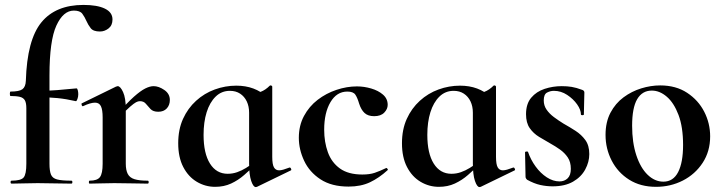

<svg xmlns="http://www.w3.org/2000/svg" viewBox="-20 -746 2937 780"><path d="M27 0Q23 0 23 -6Q23 -12 27 -12Q65 -12 76 -25Q87 -38 87 -81V-306Q87 -328 81 -338.5Q75 -349 61 -352.5Q47 -356 23 -356Q20 -356 20 -365Q20 -374 23 -374Q58 -374 71 -383.5Q84 -393 85 -418Q90 -584 148 -655Q206 -726 319 -726Q375 -726 406 -711Q437 -696 437 -667Q437 -643 421 -630.5Q405 -618 386 -618Q359 -618 348.5 -631.5Q338 -645 331 -661Q324 -677 314.5 -690Q305 -703 280 -703Q237 -703 209 -642Q181 -581 181 -439V-81Q181 -52 187 -37Q193 -22 212 -17Q231 -12 270 -12Q274 -12 274 -6Q274 0 270 0Q235 0 201.5 -1Q168 -2 133 -2Q104 -2 76.5 -1Q49 0 27 0ZM288 -335Q249 -344 213.5 -347.5Q178 -351 138 -351V-377Q176 -377 213 -380Q250 -383 291 -387Q294 -387 296 -379.5Q298 -372 298 -363Q298 -353 294.5 -343.5Q291 -334 288 -335Z M466 -271 458 -284Q497 -329 524 -353Q551 -377 570 -386.5Q589 -396 604 -396Q625 -396 647.5 -380.5Q670 -365 670 -340Q670 -319 657.5 -305.5Q645 -292 623 -292Q602 -292 591.5 -303Q581 -314 572.5 -324.5Q564 -335 548 -335Q541 -335 532.5 -330.5Q524 -326 508.5 -312.5Q493 -299 466 -271ZM344 0Q341 0 341 -6Q341 -12 344 -12Q375 -12 386 -26.5Q397 -41 397 -81V-269Q397 -300 390 -314.5Q383 -329 366 -329Q357 -329 345 -325.5Q333 -322 318 -315Q314 -313 312 -319Q310 -325 312 -326L451 -394Q457 -396 458 -396Q469 -396 480 -372Q491 -348 491 -303V-81Q491 -55 499 -39.5Q507 -24 526.5 -18Q546 -12 580 -12Q584 -12 584 -6Q584 0 580 0Q553 0 518.5 -1Q484 -2 444 -2Q416 -2 390 -1Q364 0 344 0Z M854 13Q814 13 779.5 -7.5Q745 -28 724.5 -67.5Q704 -107 704 -164Q704 -220 723.5 -263Q743 -306 776.5 -336.5Q810 -367 852.5 -382.5Q895 -398 940 -398Q978 -398 1009 -386.5Q1040 -375 1065 -352L992 -288Q992 -314 982.5 -334Q973 -354 955.5 -365.5Q938 -377 914 -377Q880 -377 856 -353.5Q832 -330 819.5 -290Q807 -250 807 -198Q807 -123 833 -81.5Q859 -40 905 -40Q925 -40 943.5 -46.5Q962 -53 979 -63.5Q996 -74 1009 -84L1017 -77Q996 -56 972 -35Q948 -14 919 -0.5Q890 13 854 13ZM1019 14Q1009 14 1000.5 -11Q992 -36 992 -82V-359Q1020 -366 1039 -373Q1058 -380 1076 -398Q1078 -400 1082 -398.5Q1086 -397 1086 -394V-109Q1086 -78 1093 -66Q1100 -54 1114 -54Q1121 -54 1131.5 -57Q1142 -60 1155 -65Q1159 -67 1162 -61.5Q1165 -56 1162 -54L1024 13Q1022 14 1019 14Z M1396 12Q1327 12 1282 -17.5Q1237 -47 1215.5 -93Q1194 -139 1194 -186Q1194 -236 1215 -275Q1236 -314 1270.5 -340.5Q1305 -367 1347 -381Q1389 -395 1430 -395Q1459 -395 1488 -386.5Q1517 -378 1536 -361.5Q1555 -345 1555 -320Q1555 -303 1541 -288.5Q1527 -274 1500 -274Q1475 -274 1461 -287Q1447 -300 1439 -325Q1432 -349 1423.5 -361.5Q1415 -374 1391 -374Q1348 -374 1322.5 -331Q1297 -288 1297 -219Q1297 -169 1312 -127.5Q1327 -86 1361 -61.5Q1395 -37 1452 -37Q1482 -37 1502.5 -44Q1523 -51 1548 -63Q1550 -65 1553.5 -61Q1557 -57 1555 -55Q1520 -23 1483 -5.5Q1446 12 1396 12Z M1763 13Q1723 13 1688.5 -7.5Q1654 -28 1633.5 -67.5Q1613 -107 1613 -164Q1613 -220 1632.5 -263Q1652 -306 1685.5 -336.5Q1719 -367 1761.5 -382.5Q1804 -398 1849 -398Q1887 -398 1918 -386.5Q1949 -375 1974 -352L1901 -288Q1901 -314 1891.5 -334Q1882 -354 1864.5 -365.5Q1847 -377 1823 -377Q1789 -377 1765 -353.5Q1741 -330 1728.5 -290Q1716 -250 1716 -198Q1716 -123 1742 -81.5Q1768 -40 1814 -40Q1834 -40 1852.5 -46.5Q1871 -53 1888 -63.5Q1905 -74 1918 -84L1926 -77Q1905 -56 1881 -35Q1857 -14 1828 -0.5Q1799 13 1763 13ZM1928 14Q1918 14 1909.5 -11Q1901 -36 1901 -82V-359Q1929 -366 1948 -373Q1967 -380 1985 -398Q1987 -400 1991 -398.5Q1995 -397 1995 -394V-109Q1995 -78 2002 -66Q2009 -54 2023 -54Q2030 -54 2040.5 -57Q2051 -60 2064 -65Q2068 -67 2071 -61.5Q2074 -56 2071 -54L1933 13Q1931 14 1928 14Z M2189 -338Q2189 -317 2200.5 -300.5Q2212 -284 2230 -270.5Q2248 -257 2269 -244Q2294 -230 2318 -214.5Q2342 -199 2358 -177Q2374 -155 2374 -120Q2374 -88 2357.5 -57.5Q2341 -27 2308 -8Q2275 11 2225 11Q2200 11 2175 5.5Q2150 0 2121 -16Q2119 -18 2117 -21Q2115 -24 2115 -28L2113 -127Q2113 -130 2118.5 -130.5Q2124 -131 2125 -129Q2136 -97 2156 -69.5Q2176 -42 2201.5 -25.5Q2227 -9 2253 -9Q2273 -9 2286 -21.5Q2299 -34 2299 -60Q2299 -88 2286.5 -106.5Q2274 -125 2255 -138.5Q2236 -152 2216 -163Q2193 -176 2170 -190Q2147 -204 2132 -225.5Q2117 -247 2117 -282Q2117 -324 2138 -349Q2159 -374 2192.5 -385Q2226 -396 2262 -396Q2284 -396 2302.5 -393Q2321 -390 2345 -381Q2354 -378 2354 -370Q2354 -350 2353 -328.5Q2352 -307 2352 -281Q2352 -278 2346 -278Q2340 -278 2340 -281Q2340 -300 2324.5 -322Q2309 -344 2284 -360.5Q2259 -377 2230 -377Q2216 -377 2202.5 -370Q2189 -363 2189 -338Z M2645 13Q2582 13 2536 -16Q2490 -45 2465 -93.5Q2440 -142 2440 -198Q2440 -250 2460 -288Q2480 -326 2513 -350.5Q2546 -375 2585 -387Q2624 -399 2662 -399Q2726 -399 2771.5 -369Q2817 -339 2841 -292Q2865 -245 2865 -192Q2865 -131 2834.5 -84.5Q2804 -38 2754 -12.5Q2704 13 2645 13ZM2675 -8Q2715 -8 2735 -47Q2755 -86 2755 -157Q2755 -230 2736.5 -279Q2718 -328 2689 -353Q2660 -378 2628 -378Q2589 -378 2568.5 -343Q2548 -308 2548 -235Q2548 -167 2565 -115.5Q2582 -64 2611 -36Q2640 -8 2675 -8Z"/></svg>

Font: Cormorant Infant Light
Style: Regular
Weight: 300
Designer: Christian Thalmann (Catharsis Fonts)
Foundry: Catharsis Fonts
Version: Version 4.001